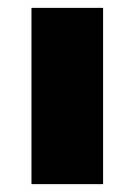

<svg xmlns="http://www.w3.org/2000/svg" viewBox="-20 -468 342 488"><path d="M60 -448H242V0H60Z"/></svg>

Font: Dashboard
Style: Regular
Weight: 400
Designer: jaiki
Version: Version 1.000